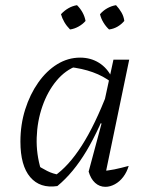

<svg xmlns="http://www.w3.org/2000/svg" viewBox="-20 -717 573 743"><path d="M202 3Q135 13 97 -31.5Q59 -76 59 -169Q59 -235 77.5 -293.5Q96 -352 128 -397.5Q160 -443 201.5 -468.5Q243 -494 290 -494Q331 -494 363 -474Q395 -454 413 -417L412 -398Q349 -447 246 -458L278 -462Q233 -446 198.5 -404.5Q164 -363 144 -305.5Q124 -248 122 -184Q120 -120 139 -59L117 -82Q140 -67 162.5 -55.5Q185 -44 212 -40L189 -35Q245 -73 296.5 -153.5Q348 -234 397 -362L414 -349Q366 -219 315 -133.5Q264 -48 202 3ZM384 -24 370 -55Q396 -56 422.5 -61.5Q449 -67 478 -75Q471 -51 457 -32.5Q443 -14 424.5 -4Q406 6 388 6Q365 6 348 -9.5Q331 -25 323 -53L373 -239L366 -241L419 -486H480ZM278 -697Q291 -684 299.5 -668.5Q308 -653 311 -636Q300 -623 283.5 -614Q267 -605 251 -603Q238 -616 229 -631.5Q220 -647 216 -662Q229 -676 244.5 -685Q260 -694 278 -697ZM429 -697Q442 -683 450.5 -668Q459 -653 461 -636Q449 -622 434 -613.5Q419 -605 402 -603Q390 -614 380.5 -629.5Q371 -645 367 -662Q379 -676 395 -685Q411 -694 429 -697Z"/></svg>

Font: Piazzolla Thin Light
Style: Italic
Weight: 300
Italic angle: -11.3°
Version: Version 2.005